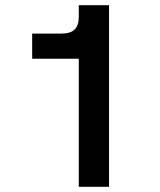

<svg xmlns="http://www.w3.org/2000/svg" viewBox="-20 -717 615 737"><path d="M398.5 0H282.5V-491.5H103.5V-588H214Q251 -588 266.8 -604Q282.5 -620 282.5 -653.5V-697H398.5Z"/></svg>

Font: Acari Sans Neue
Style: Bold
Weight: 700
Designer: Alfredo Marco Pradil (font), Cristiano Sobral (main changes)
Foundry: Hanken Design Co. (font), Cristiano Sobral (main changes)
Version: Version 2.459;March 19, 2022;FontCreator 14.0.0.2808 64-bit;